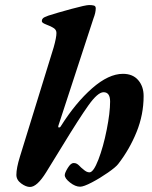

<svg xmlns="http://www.w3.org/2000/svg" viewBox="-20 -727 603 762"><path d="M45 -33Q45 -60 59 -105L193 -539Q204 -578 204 -596Q204 -608 194 -615Q184 -622 165 -629Q155 -633 150.5 -636Q146 -639 146 -644Q146 -650 150.5 -654.5Q155 -659 172 -665Q206 -676 263 -691.5Q320 -707 334 -707Q345 -707 352.5 -705Q360 -703 360 -694Q360 -677 351 -654L212 -229L211 -225Q211 -221 214 -221Q219 -221 222 -227Q280 -319 345.5 -376.5Q411 -434 468 -434Q507 -434 528.5 -409Q550 -384 550 -346Q550 -272 522 -203Q494 -134 449 -76Q440 -64 408.5 -42Q377 -20 344.5 -3Q312 14 298 14Q279 14 258 -2.5Q237 -19 237 -32Q237 -41 249 -60.5Q261 -80 272 -80Q280 -80 285 -77Q290 -74 294.5 -69.5Q299 -65 302 -62Q305 -60 311 -54.5Q317 -49 323 -46Q329 -43 335 -43Q351 -43 370.5 -93.5Q390 -144 403.5 -212Q417 -280 417 -324Q417 -361 391 -361Q368 -361 331 -309Q294 -257 227 -147Q171 -56 163 -43Q127 15 99 15Q83 15 64 1Q45 -13 45 -33Z"/></svg>

Font: EB Garamond
Style: Bold Italic
Weight: 700
Italic angle: -17.2°
Designer: Georg Duffner and Octavio Pardo
Foundry: Georg Duffner
Version: Version 1.000